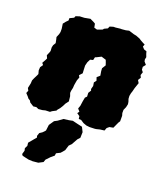

<svg xmlns="http://www.w3.org/2000/svg" viewBox="-167 -623 857 1016"><g transform="rotate(20 261.5 -115.0)"><path d="M112 -509H116L137 -510L169 -516L190 -506L200 -500L204 -479L221 -474L250 -485L254 -491L273 -500L278 -512L298 -518H309L335 -521H344L366 -523L383 -527L403 -521L412 -518L427 -515L450 -506L457 -501L473 -492L485 -486L480 -473L491 -461L506 -456L510 -442L516 -426L513 -413L515 -402L528 -387L516 -372L517 -356L526 -345L520 -327L526 -314L516 -298L525 -283L514 -251L509 -231L505 -219L502 -203L503 -187L508 -172L510 -159L506 -141L498 -123V-105L502 -91V-60L496 -51L490 -38L480 -16L459 -12L447 -2L441 14L417 17L397 22L389 23L361 24L342 22L328 17L323 15L306 4L292 3L290 -12L274 -23L282 -34L270 -48L276 -65L280 -93L284 -114L293 -123L292 -144L302 -160L299 -168L304 -187L301 -206L311 -219L305 -237L321 -251L317 -275L316 -291L329 -312L324 -327L319 -340L293 -348L269 -336L261 -333L257 -316L241 -312L232 -294L227 -274L228 -248L229 -231L214 -215L220 -204L213 -186L211 -175L208 -157L207 -141L203 -123L202 -111L208 -94L211 -66L198 -49L190 -33L180 -17L169 -4L166 2L145 13L136 20L111 21L95 25L73 27L60 21L43 23L21 9L16 0L5 -7L-2 -16L-16 -31L-10 -46L-17 -59L-11 -87L-10 -104L-4 -118L7 -140L10 -147L5 -166L6 -184L17 -200L9 -210L20 -230L25 -240L18 -256L27 -277L29 -284L28 -304L31 -317L40 -332L36 -352L33 -364L41 -383L44 -396V-414L40 -442L52 -457L63 -468V-481L86 -492L90 -502ZM139 297 116 296 80 288 74 280 80 259 77 246 85 230 83 213 118 171 115 163 121 145 136 135 150 120 154 87 173 59 190 50 216 31 246 27 266 23 295 30 322 36 335 62 334 94 322 107 303 141 290 154 281 183 263 204 241 215 239 229 221 244 200 266 195 281 170 294Z"/></g></svg>

Font: Winky Rough Black
Style: Italic
Weight: 900
Italic angle: -8.97852°
Designer: Simon Atzbach
Foundry: typofactur
Version: Version 1.206; ttfautohint (v1.8.4.7-5d5b)